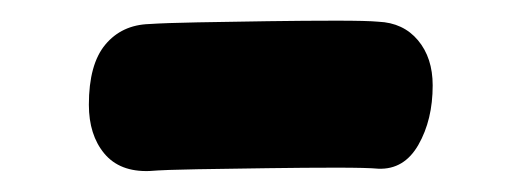

<svg xmlns="http://www.w3.org/2000/svg" viewBox="-20 -413 504 183"><path d="M122.4 -250Q94.1 -249 79.4 -266.7Q64.7 -284.4 64.7 -313.2Q64.7 -351.7 80.4 -370.5Q96.1 -389.3 122.4 -390.1Q137.1 -391.1 168.4 -391.7Q199.7 -392.3 235.3 -392.8Q271 -393.3 300.6 -393.3Q330.1 -393.3 340.6 -392.3Q364.4 -391.3 378.4 -374.6Q392.4 -357.9 392.4 -331.6Q392.4 -298.8 378.8 -275Q365.2 -251.2 340.6 -252.2Q330.1 -253.2 300.6 -253.2Q271 -253.2 235.3 -252.7Q199.7 -252.2 168.4 -251.7Q137.1 -251.2 122.4 -250Z"/></svg>

Font: Playpen Sans Deva
Style: Regular
Weight: 400
Designer: Pooja Saxena, Gunjan Panchal, Laura Meseguer, Veronika Burian, José Scaglione
Foundry: TypeTogether
Version: Version 2.000